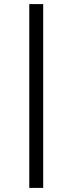

<svg xmlns="http://www.w3.org/2000/svg" viewBox="-20 -780 354 938"><path d="M191 138V-760H123V138Z"/></svg>

Font: IBM Plex Thai Looped
Style: Regular
Weight: 400
Designer: Mike Abbink, Paul van der Laan, Pieter van Rosmalen, Ben Mitchell, Mark Frömberg
Foundry: Bold Monday
Version: Version 1.0